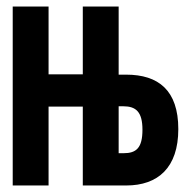

<svg xmlns="http://www.w3.org/2000/svg" viewBox="-20 -569 570 589"><path d="M19 0H129V-242H234V0H367C465 0 527 -55 527 -173C527 -292 466 -340 367 -340H344V-549H234V-341H129V-549H19ZM344 -99V-243H358C397 -243 417 -226 417 -171C417 -115 398 -99 359 -99Z"/></svg>

Font: Noto Sans Mono Condensed ExtraBold
Style: Regular
Weight: 800
Width: 3
Designer: Monotype Design Team
Foundry: Monotype Imaging Inc.
Version: Version 2.014